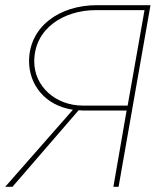

<svg xmlns="http://www.w3.org/2000/svg" viewBox="-29 -720 623 740"><path d="M408 0H428L551 -700H344C200 -700 83 -617 83 -484C83 -397 141 -314 252 -297L-9 0H19L274 -295L293 -294H459ZM103 -483C103 -609 215 -681 341 -681H528L463 -313H291C185 -313 103 -387 103 -483Z"/></svg>

Font: Fixel Text 20240404 Thin
Style: Italic
Weight: 100
Width: 4
Italic angle: -10°
Designer: AlfaBravo + MacPaw
Foundry: Kyrylo Tkachov, Marchela Mozhyna, Serhii Makarenko, Maria Weinstein, Zakhar Kryvoshyya
Version: Version 1.211;Glyphs 3.2 (3225)